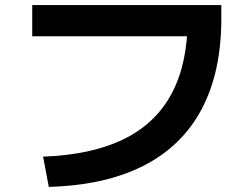

<svg xmlns="http://www.w3.org/2000/svg" viewBox="-20 -715 978 750"><path d="M713.2 -641.7 777 -573.4H105.9V-695.2H844.5V-641.7Q844.5 -433.6 768 -289.1Q691.5 -144.6 541 -67.8Q390.6 9 170.6 15L148.3 -103.1Q338.4 -110.1 463.7 -171.6Q588.9 -233.1 651.1 -350.6Q713.2 -468 713.2 -641.7Z"/></svg>

Font: WEMIX Pretendard Variable
Style: Regular
Weight: 400
Designer: Base glyphs from Inter by Rasmus Andersson; Hangeul glyphs from Noto Sans CJK(Source Han Sans) by Jang Soo-young and Kan
Foundry: Kil Hyung-jin
Version: Version 1.000;Glyphs 3.2 (3208)